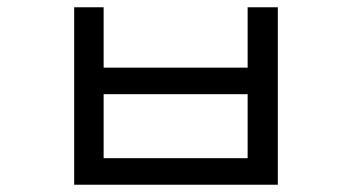

<svg xmlns="http://www.w3.org/2000/svg" viewBox="-20 -510 960 528"><path d="M184 -490H265V-324H661V-490H744V-2H184ZM265 -251V-75H661V-251Z"/></svg>

Font: lkorean05
Style: Book
Weight: 400
Designer: Jelle Bosma - Monotype Design Team
Foundry: Monotype Imaging Inc.
Version: Version 2.003